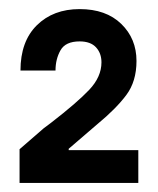

<svg xmlns="http://www.w3.org/2000/svg" viewBox="-20 -785 347 422"><path d="M76 -503 92 -515Q149 -559 176 -587.5Q203 -616 203 -648Q203 -668 191 -681Q179 -694 155 -694Q124 -694 113 -674.5Q102 -655 102 -630H25Q25 -694 61 -729.5Q97 -765 155 -765Q213 -765 246.5 -732.5Q280 -700 280 -651Q280 -606 257.5 -576Q235 -546 195 -513L131 -458V-455H284V-383H23V-457Z"/></svg>

Font: Lopes Sans
Style: Bold
Weight: 700
Designer: Gabriel Lam, Diego Maldonado
Foundry: TypeRant, Foresti Design
Version: Version 4.000